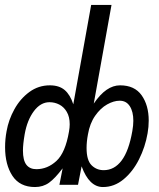

<svg xmlns="http://www.w3.org/2000/svg" viewBox="-22 -745 642 774"><path d="M-1.5 -151.5Q-1.5 -184 4.5 -216Q12.5 -262 36 -304.5Q59.5 -347 96.2 -374Q133 -401 179 -401Q216.5 -401 238.8 -382Q261 -363 273.5 -324.5L345.5 -725H427.5L356 -327.5Q381.5 -365 407.8 -383Q434 -401 462 -401Q520.5 -401 549 -360.8Q577.5 -320.5 577.5 -259Q577.5 -233.5 573 -208Q563.5 -152.5 538.5 -102.8Q513.5 -53 476 -22Q438.5 9 393 9Q337.5 9 307 -74.5L292.5 0H217.5L230.5 -66.5Q200 -26 175.8 -8.5Q151.5 9 119 9Q58 9 28.2 -36Q-1.5 -81 -1.5 -151.5ZM256 -214Q259 -230.5 259 -244Q259 -274 247.2 -294Q235.5 -314 217 -323.5Q198.5 -333 177.5 -333Q141.5 -333 114.5 -296.8Q87.5 -260.5 77.5 -204Q70.5 -163.5 70.5 -138Q70.5 -99 84.2 -81Q98 -63 124.5 -63Q169.5 -63 205.5 -96.2Q241.5 -129.5 256 -214ZM511.5 -217Q515.5 -240 515.5 -258Q515.5 -295 501.2 -317Q487 -339 460.5 -339Q436.5 -339 409.8 -324Q383 -309 361.5 -278.2Q340 -247.5 332.5 -203Q327 -174 327 -148.5Q327 -99 347 -79Q367 -59 396 -59Q439 -59 468.2 -97.8Q497.5 -136.5 511.5 -217Z"/></svg>

Font: JuliaMono
Style: Italic
Weight: 400
Italic angle: -9°
Monospace: yes
Designer: cormullion
Foundry: corm
Version: Version 0.057; ttfautohint (v1.8.4)